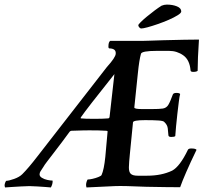

<svg xmlns="http://www.w3.org/2000/svg" viewBox="-33 -823 905 847"><path d="M-10.7 3.9Q-12.7 -2 -12.7 -5.9Q-12.7 -10.7 -9.8 -18.1Q-6.8 -25.4 -4.9 -25.4Q5.9 -25.4 29.3 -33.7Q52.7 -42 65.4 -54.7Q92.8 -82 131.8 -132.8L438.5 -527.3Q476.6 -569.3 477.5 -585.9Q478.5 -598.6 470.7 -604Q462.9 -609.4 450.2 -609.4Q445.3 -609.4 445.3 -617.2Q445.3 -637.7 453.1 -642.6H468.8Q504.9 -642.6 526.9 -642.6Q548.8 -642.6 563.5 -642.6Q578.1 -642.6 592.8 -642.6Q607.4 -642.6 629.4 -643.6Q651.4 -644.5 687.5 -645.5Q794.9 -648.4 844.7 -648.4Q838.9 -562.5 838.9 -510.7Q834 -505.9 819.3 -505.9Q807.6 -505.9 807.6 -512.7Q803.7 -558.6 775.9 -578.6Q748 -598.6 712.9 -598.6H659.2Q592.8 -598.6 588.9 -585.9Q581.1 -558.6 575.2 -500L559.6 -349.6V-348.6Q559.6 -341.8 594.7 -341.8H634.8Q669.9 -341.8 685.5 -344.2Q701.2 -346.7 709.5 -360.4Q717.8 -374 729.5 -406.2Q732.4 -413.1 745.1 -413.1Q758.8 -413.1 761.7 -408.2Q758.8 -398.4 755.9 -374.5Q752.9 -350.6 749.5 -321.3Q746.1 -292 743.7 -265.6Q741.2 -239.3 740.2 -222.7Q736.3 -218.8 722.7 -218.8Q710.9 -218.8 710 -225.6Q709 -242.2 707 -257.3Q705.1 -272.5 691.4 -285.2Q687.5 -290 666 -291.5Q644.5 -293 607.4 -293Q554.7 -293 553.7 -283.2L540 -144.5Q536.1 -106.4 535.6 -85.4Q535.2 -64.5 543.9 -56.2Q552.7 -47.9 574.2 -47.9H616.2Q679.7 -47.9 726.6 -70.3Q760.7 -88.9 795.9 -162.1Q798.8 -168 810.5 -168Q830.1 -168 834 -162.1Q806.6 -105.5 788.6 -64Q770.5 -22.5 761.7 2.9Q736.3 2.9 698.7 2.4Q661.1 2 612.3 1Q563.5 -1 528.3 -2Q493.2 -2.9 473.6 -2L348.6 3.9Q346.7 -2 346.7 -7.8Q346.7 -14.6 349.6 -22.9Q352.5 -31.2 354.5 -31.2Q362.3 -31.2 375.5 -34.2Q388.7 -37.1 400.9 -42Q413.1 -46.9 415 -50.8Q425.8 -74.2 431.6 -130.9L441.4 -240.2Q443.4 -246.1 435.5 -246.1Q420.9 -247.1 401.9 -247.6Q382.8 -248 360.4 -248Q350.6 -248 331.1 -247.6Q311.5 -247.1 282.2 -246.1Q278.3 -246.1 274.4 -242.2Q259.8 -221.7 241.2 -197.3Q222.7 -172.9 205.1 -149.9Q187.5 -127 174.8 -110.4Q162.1 -93.8 159.2 -87.9Q149.4 -73.2 145.5 -66.9Q141.6 -60.5 141.6 -53.7Q141.6 -44.9 151.9 -38.6Q162.1 -32.2 175.8 -29.3Q189.5 -26.4 198.2 -26.4Q199.2 -26.4 199.2 -23.4Q199.2 -9.8 191.4 3.9Q185.5 2.9 168.9 2Q152.3 1 132.3 -0.5Q112.3 -2 96.7 -2Q81.1 -2 58.6 -0.5Q36.1 1 17.1 2Q-2 2.9 -10.7 3.9ZM382.8 -298.8Q402.3 -298.8 417.5 -299.3Q432.6 -299.8 445.3 -300.8Q446.3 -300.8 448.2 -302.7Q450.2 -304.7 450.2 -305.7L471.7 -496.1Q410.2 -418.9 373 -371.1Q335.9 -323.2 323.2 -304.7V-300.8Q332 -299.8 346.7 -299.3Q361.3 -298.8 382.8 -298.8ZM589.8 -697.3Q585.9 -697.3 581.5 -702.1Q577.1 -707 577.1 -711.9Q577.1 -714.8 587.9 -725.6Q598.6 -736.3 615.2 -750Q631.8 -763.7 649.4 -776.9Q667 -790 679.7 -797.9Q691.4 -802.7 703.1 -802.7Q728.5 -802.7 747.6 -794.9Q766.6 -787.1 766.6 -772.5Q766.6 -765.6 751 -755.9Q735.4 -746.1 711.9 -735.8Q688.5 -725.6 663.1 -716.8Q637.7 -708 617.7 -702.6Q597.7 -697.3 589.8 -697.3Z"/></svg>

Font: Crimson Text SemiBold
Style: Italic
Weight: 600
Italic angle: -11°
Designer: Sebastian Kosch
Foundry: Sebastian Kosch
Version: Version 1.100; ttfautohint (v1.8.4)